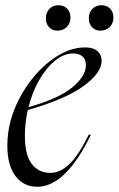

<svg xmlns="http://www.w3.org/2000/svg" viewBox="-20 -701 453 733"><path d="M304 -520Q336 -520 352 -506Q368 -492 368 -469Q368 -422 297.5 -371.5Q227 -321 86 -281Q75 -232 75 -183Q75 -110 101 -75.5Q127 -41 172 -41Q210 -41 245 -74.5Q280 -108 319 -187H327Q231 12 122 12Q70 12 39 -29Q8 -70 8 -145Q8 -237 53.5 -324Q99 -411 168 -465.5Q237 -520 304 -520ZM308 -452Q308 -474 295 -485.5Q282 -497 258 -497Q225 -497 191 -470Q157 -443 130 -396Q103 -349 89 -292Q203 -324 255.5 -367Q308 -410 308 -452ZM155 -631Q155 -653 168.5 -667Q182 -681 203 -681Q224 -681 236.5 -668Q249 -655 249 -634Q249 -612 235 -598Q221 -584 199 -584Q180 -584 167.5 -597Q155 -610 155 -631ZM367 -681Q388 -681 400.5 -668Q413 -655 413 -634Q413 -612 399 -598Q385 -584 363 -584Q344 -584 331.5 -597Q319 -610 319 -631Q319 -653 332.5 -667Q346 -681 367 -681Z"/></svg>

Font: Nyght Serif Light Italic
Style: Regular
Weight: 300
Italic angle: -16°
Designer: Maksym Kobuzan
Version: Version 0.410